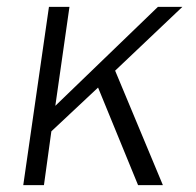

<svg xmlns="http://www.w3.org/2000/svg" viewBox="-20 -537 568 557"><path d="M47.5 0 122 -517H181.5L140.5 -230L438 -517H509L314 -332L452.5 0H380.5L264.5 -283L129 -156L107.5 0Z"/></svg>

Font: Public Sans Thin ExtraLight
Style: Italic
Weight: 250
Italic angle: -8°
Version: Version 2.001